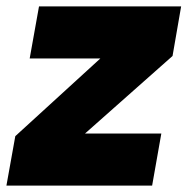

<svg xmlns="http://www.w3.org/2000/svg" viewBox="-45 -581 587 601"><path d="M522 -561 495.1 -405.8 221.2 -163.1H460L431.2 0H-24.9L2.9 -154.8L269 -397.9H47.9L77.1 -561Z"/></svg>

Font: Poppins ExtraBold
Style: Italic
Weight: 800
Italic angle: -10°
Designer: Ninad Kale (Devanagari), Jonny Pinhorn (Latin)
Foundry: Indian Type Foundry
Version: Version 3.200;PS 1.000;hotconv 16.6.54;makeotf.lib2.5.65590